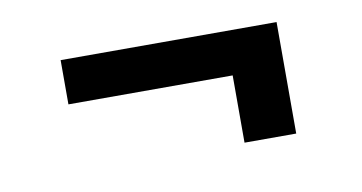

<svg xmlns="http://www.w3.org/2000/svg" viewBox="-37 -467 674 357"><g transform="rotate(-10 300.0 -288.0)"><path d="M498.5 -182.6H400.9V-309.6H90.8V-393.1H498.5Z"/></g></svg>

Font: TypoPRO Roboto Mono
Style: Regular
Weight: 500
Designer: Google
Version: Version 2.000986; 2015; ttfautohint (v1.3)